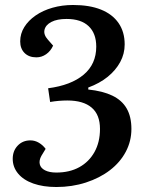

<svg xmlns="http://www.w3.org/2000/svg" viewBox="-20 -736 580 770"><path d="M480 -558Q480 -520 462 -487Q444 -454 412 -428Q380 -402 334 -385V-377Q392 -371 430.5 -352.5Q469 -334 488 -301Q507 -268 507 -219Q507 -170 484.5 -127.5Q462 -85 421 -53.5Q380 -22 324.5 -4Q269 14 206 14Q153 14 113.5 0Q74 -14 52.5 -40Q31 -66 31 -99Q31 -131 51 -152Q71 -173 102 -173Q120 -173 136 -163.5Q152 -154 163 -139L146 -111Q136 -93 139.5 -77.5Q143 -62 160.5 -53Q178 -44 206 -44Q259 -44 298 -65.5Q337 -87 359 -126.5Q381 -166 381 -219Q381 -276 347.5 -304.5Q314 -333 250 -333Q233 -333 215.5 -331.5Q198 -330 181 -327L173 -382Q265 -394 315.5 -436.5Q366 -479 366 -549Q366 -602 335.5 -631Q305 -660 247 -660Q209 -660 186 -648Q163 -636 158.5 -616.5Q154 -597 172 -577L193 -553Q183 -531 165 -518.5Q147 -506 126 -506Q96 -506 78.5 -523.5Q61 -541 61 -570Q61 -601 77.5 -627.5Q94 -654 123 -674Q152 -694 190.5 -705Q229 -716 273 -716Q339 -716 385 -697.5Q431 -679 455.5 -643.5Q480 -608 480 -558Z"/></svg>

Font: Literata Medium
Style: Italic
Weight: 500
Italic angle: -2°
Designer: Latin by Veronika Burian and Jose Scaglione. Greek by Irene Vlachou. Cyrillic by Vera Evstafieva
Foundry: TypeTogether
Version: Version 3.103;gftools[0.9.29]